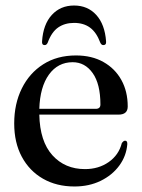

<svg xmlns="http://www.w3.org/2000/svg" viewBox="-20 -665 514 696"><path d="M443 -279Q443 -249.5 409.5 -249.5H122.5Q124.5 -152.5 170 -102.2Q215.5 -52 288 -52Q337.5 -52 374 -77.5Q410.5 -103 421.5 -146Q427.5 -155 433.5 -155Q442 -155 441.5 -142.5Q438 -99.5 412.5 -64.8Q387 -30 345 -9.5Q303 11 250 11Q185 11 135.8 -17.2Q86.5 -45.5 59 -96.8Q31.5 -148 31.5 -217.5Q31.5 -288.5 59 -344.2Q86.5 -400 136.8 -432Q187 -464 255.5 -464Q313 -464 355 -440.2Q397 -416.5 420 -375Q443 -333.5 443 -279ZM243.5 -439.5Q190 -439.5 157.5 -394.8Q125 -350 122.5 -270.5H327Q344 -270.5 344 -286Q344 -360.5 316 -400Q288 -439.5 243.5 -439.5ZM248.5 -582Q215 -582 191 -565.5Q167 -549 153 -510.5Q149 -501.5 142 -501.5Q131 -501.5 132.5 -515.5Q136.5 -576.5 167.8 -610.8Q199 -645 248.5 -645Q298 -645 329 -610.8Q360 -576.5 364.5 -515.5Q366 -501.5 354.5 -501.5Q347.5 -501.5 343.5 -510.5Q329.5 -548 306.2 -565Q283 -582 248.5 -582Z"/></svg>

Font: Fraunces 72pt S000
Style: Regular
Weight: 400
Version: Version 1.000; ttfautohint (v1.8.3)